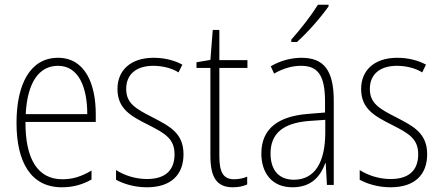

<svg xmlns="http://www.w3.org/2000/svg" viewBox="-20 -784 1869 814"><path d="M226 -539C108 -539 50 -427 50 -263C50 -98 110 10 242 10C291 10 331 -2 368 -23V-61C324 -35 288 -24 244 -24C140 -24 87 -110 88 -267H386V-300C386 -428 341 -539 226 -539ZM226 -505C313 -505 350 -415 350 -300H89C96 -437 147 -505 226 -505Z M758 -130C758 -220 699 -249 626 -287C555 -323 515 -346 515 -407C515 -471 560 -505 630 -505C668 -505 709 -495 737 -477L753 -510C720 -528 678 -539 631 -539C532 -539 478 -484 478 -407C478 -323 534 -292 610 -254C679 -219 720 -196 720 -130C720 -64 683 -25 603 -25C555 -25 508 -40 472 -63V-22C501 -6 547 10 603 10C706 10 758 -44 758 -130Z M973 -24C924 -24 910 -57 910 -124V-496H1029V-529H910V-657H882L872 -530L813 -520V-496H872V-124C872 -36 896 10 967 10C993 10 1012 5 1028 -2V-35C1014 -29 994 -24 973 -24Z M1373 -757V-764H1328C1298 -716 1258 -665 1215 -616V-606H1239C1282 -644 1341 -711 1373 -757ZM1258 -539C1213 -539 1167 -526 1128 -503L1142 -472C1184 -496 1222 -505 1256 -505C1327 -505 1358 -466 1358 -353V-307L1285 -301C1159 -291 1088 -238 1088 -133C1088 -54 1130 10 1220 10C1302 10 1339 -38 1359 -92H1361L1366 0H1395V-357C1395 -486 1353 -539 1258 -539ZM1288 -271 1359 -276V-218C1358 -101 1318 -22 1226 -22C1163 -22 1127 -62 1127 -133C1127 -219 1181 -262 1288 -271Z M1791 -130C1791 -220 1732 -249 1659 -287C1588 -323 1548 -346 1548 -407C1548 -471 1593 -505 1663 -505C1701 -505 1742 -495 1770 -477L1786 -510C1753 -528 1711 -539 1664 -539C1565 -539 1511 -484 1511 -407C1511 -323 1567 -292 1643 -254C1712 -219 1753 -196 1753 -130C1753 -64 1716 -25 1636 -25C1588 -25 1541 -40 1505 -63V-22C1534 -6 1580 10 1636 10C1739 10 1791 -44 1791 -130Z"/></svg>

Font: Noto Sans Georgian Condensed ExtraLight
Style: Regular
Weight: 200
Width: 3
Designer: Monotype Design Team, Akaki Razmadze
Foundry: Google LLC
Version: Version 2.005